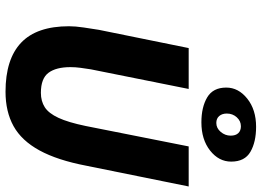

<svg xmlns="http://www.w3.org/2000/svg" viewBox="-146 -789 947 695"><g transform="rotate(90 327.5 -441.5)"><path d="M312 12Q194 12 134.5 -44.5Q75 -101 75 -218Q75 -241 79.5 -271Q84 -301 88 -326L154 -651H302L231 -297Q228 -278 225.5 -259.5Q223 -241 223 -223Q223 -171 243.5 -143.5Q264 -116 316 -116Q346 -116 368 -130Q390 -144 406.5 -179.5Q423 -215 436 -278L510 -651H655L580 -281Q560 -176 524.5 -111Q489 -46 436.5 -17Q384 12 312 12ZM423 -697Q368 -697 332.5 -718Q297 -739 297 -787Q297 -831 337 -863Q377 -895 439 -895Q494 -895 529.5 -874.5Q565 -854 565 -805Q565 -760 525 -728.5Q485 -697 423 -697ZM425 -751Q444 -751 457.5 -767Q471 -783 471 -803Q471 -821 462 -830.5Q453 -840 437 -840Q418 -840 404.5 -825Q391 -810 391 -789Q391 -772 400 -761.5Q409 -751 425 -751Z"/></g></svg>

Font: Source Sans 3 ExtraLight ExtraBold
Style: Italic
Weight: 800
Italic angle: -11°
Version: Version 3.052;hotconv 1.1.0;makeotfexe 2.6.0